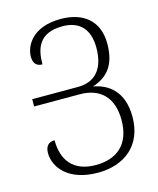

<svg xmlns="http://www.w3.org/2000/svg" viewBox="-111 -802 735 892"><g transform="rotate(-15 256.5 -356.5)"><path d="M250 11C376 11 471 -60 471 -199C471 -323 400 -370 330 -382C404 -406 446 -456 446 -558C446 -668 373 -724 266 -724C127 -724 87 -640 87 -590C87 -554 106 -542 130 -542C130 -616 150 -689 265 -689C347 -689 392 -642 392 -552C392 -453 347 -398 262 -398H42V-363H261C359 -363 418 -307 418 -198C418 -76 346 -26 249 -26C139 -26 93 -93 93 -187C63 -187 48 -169 48 -137C48 -69 107 11 250 11Z"/></g></svg>

Font: Noto Serif Armenian Condensed Light
Style: Regular
Weight: 300
Width: 3
Designer: Monotype Design Team
Foundry: Monotype Imaging Inc.
Version: Version 2.008